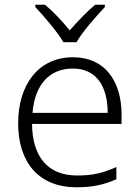

<svg xmlns="http://www.w3.org/2000/svg" viewBox="-20 -785 592 815"><path d="M249 -606H305C329 -649 388 -716 425 -755V-765H384C348 -735 308 -693 276 -656C246 -693 207 -735 171 -765H130V-755C167 -716 224 -649 249 -606ZM290 -542C142 -542 57 -424 57 -262C57 -95 145 10 305 10C373 10 421 -1 474 -24V-76C415 -50 373 -40 307 -40C185 -40 117 -118 116 -259H496V-298C496 -440 426 -542 290 -542ZM289 -494C390 -494 437 -418 437 -306H118C128 -427 191 -494 289 -494Z"/></svg>

Font: Noto Sans Bengali Light
Style: Regular
Weight: 300
Designer: Jelle Bosma - Monotype Design Team
Foundry: Monotype Imaging Inc.
Version: Version 2.003